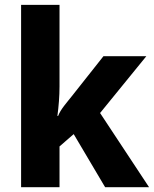

<svg xmlns="http://www.w3.org/2000/svg" viewBox="-20 -780 641 800"><path d="M67.9 -759.8V0H228V-169.9L287.1 -221.2L418 0H601.1L397 -309.1L589.8 -545.9H411.1L279.8 -379.9C258.8 -353 232.4 -324.7 222.2 -296.9H219.2C224.6 -338.4 228 -378.9 228 -419.9V-759.8Z"/></svg>

Font: Avrile Sans
Style: Bold
Weight: 700
Designer: Monotype Design Team, Google (font), Stefan Peev (BGR Cyrillic), Cristiano Sobral (main changes)
Foundry: The Avrile Sans Project Authors
Version: Version 3.110